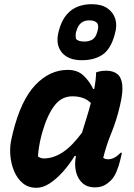

<svg xmlns="http://www.w3.org/2000/svg" viewBox="-20 -883 640 915"><path d="M303 -550Q350 -550 379 -522Q408 -494 424 -459H429Q433 -480 435.5 -501Q438 -522 438 -538Q459 -546 487 -546Q518 -546 538 -531Q558 -516 562.5 -480Q567 -444 552 -381Q536 -311 511 -250Q486 -189 472 -131Q477 -127 483 -125.5Q489 -124 496 -124Q525 -124 555 -155H561Q560 -148 557.5 -139.5Q555 -131 553 -120Q546 -91 535.5 -66Q525 -41 512 -27Q495 -9 476.5 0.5Q458 10 431 10Q396 10 373 -10.5Q350 -31 342 -65.5Q334 -100 342 -140H336Q310 -98 279 -63.5Q248 -29 216 -8.5Q184 12 154 12Q115 12 88.5 -10Q62 -32 47 -68Q32 -104 29 -146Q26 -188 36 -227L42 -253Q80 -406 148.5 -478Q217 -550 303 -550ZM161 -137Q167 -133 174 -130.5Q181 -128 189 -128Q234 -128 278.5 -157Q323 -186 371 -251Q381 -285 392 -319.5Q403 -354 413 -392Q382 -424 325 -424Q273 -424 239 -379Q205 -334 182 -254L177 -236Q170 -208 166 -183Q162 -158 161 -137ZM418 -863Q464 -863 492 -843.5Q520 -824 529.5 -792.5Q539 -761 528 -724L526 -716Q507 -648 468 -622Q429 -596 370 -596Q304 -596 273.5 -634.5Q243 -673 260 -735L262 -742Q296 -863 418 -863ZM405 -786Q358 -786 344 -735L342 -728Q340 -720 340.5 -712.5Q341 -705 342 -698Q352 -685 382 -685Q405 -685 421 -695Q437 -705 444 -733L446 -740Q451 -762 443 -773Q438 -779 429 -782.5Q420 -786 405 -786Z"/></svg>

Font: Recursive Sn Csl St
Style: Bold Italic
Weight: 700
Italic angle: -15°
Version: Version 1.079;hotconv 1.0.112;makeotfexe 2.5.65598; ttfautoh